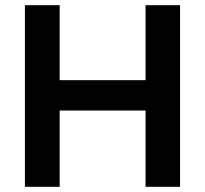

<svg xmlns="http://www.w3.org/2000/svg" viewBox="-20 -720 790 740"><path d="M76 0V-700H210V-411H541V-700H674V0H541V-294H210V0Z"/></svg>

Font: Red Hat Text SemiBold
Style: Regular
Weight: 600
Designer: Pentagram, MCKL
Foundry: MCKL
Version: Version 1.030